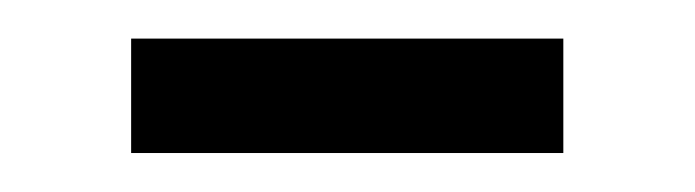

<svg xmlns="http://www.w3.org/2000/svg" viewBox="-20 -318 362 100"><path d="M48.3 -238.3V-297.9H273.4V-238.3Z"/></svg>

Font: Sahel Light FD
Style: Light-FD
Weight: 300
Foundry: Saber Rastikerdar (saber.rastikerdar@gmail.com)
Version: Version 3.3.0